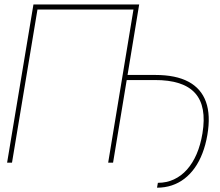

<svg xmlns="http://www.w3.org/2000/svg" viewBox="-20 -748 1014 883"><path d="M620.1 -727.5 500 0H477.5L593.8 -704.1H152.3L35.2 0H12.7L133.8 -727.5ZM560.5 -379.9 564.5 -403.3H694.3Q788.6 -403.3 846.9 -372.1Q905.3 -340.8 927.2 -279.5Q949.2 -218.3 933.6 -127Q925.8 -81.5 911.1 -43.5Q896.5 -5.4 875.7 23.9Q855 53.2 828.4 73.7Q801.8 94.2 770 104.7Q738.3 115.2 702.1 115.2L706.1 92.8Q746.1 92.8 779.8 77.1Q813.5 61.5 839.8 32Q866.2 2.4 884.3 -39.6Q902.3 -81.5 911.1 -134.8Q931.6 -259.3 877.2 -319.8Q822.8 -380.4 691.4 -379.9Z"/></svg>

Font: Inter Tight Thin
Style: Italic
Weight: 250
Italic angle: -9.39999°
Designer: Rasmus Andersson
Foundry: rsms
Version: Version 3.004